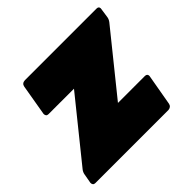

<svg xmlns="http://www.w3.org/2000/svg" viewBox="-166 -695 849 849"><g transform="rotate(-45 258.0 -271.0)"><path d="M441 0H-16Q-31 0 -31 -16L-23 -61Q-21 -73 -13 -83L212 -362H53Q38 -362 38 -378L63 -524Q66 -541 85 -542H533Q547 -542 547 -529L540 -481Q538 -469 530 -459L305 -180H473Q488 -180 488 -166Q488 -163 462 -18Q459 -2 441 0Z"/></g></svg>

Font: YamahaIndonesia935. App Black
Style: Italic
Weight: 900
Italic angle: -10°
Designer: Dalton Maag Ltd
Foundry: Dalton Maag Ltd
Version: Version 1.002; January 01, 2024; Regular/Italic